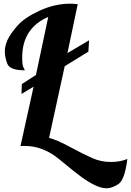

<svg xmlns="http://www.w3.org/2000/svg" viewBox="-20 -760 703 1030"><path d="M99.1 -451.2Q99.1 -410.2 106 -397.9Q112.8 -385.7 112.8 -382.8Q32.7 -382.8 19.3 -418Q5.9 -453.1 5.9 -483.4Q5.9 -513.7 20.3 -545.7Q34.7 -577.6 73 -621.6Q111.3 -665.5 192.6 -702.9Q273.9 -740.2 356.9 -740.2Q372.6 -740.2 397 -737.8L341.8 -475.1L458 -543.9L454.1 -482.9L327.1 -404.8L243.2 -20Q282.7 -11.2 355.7 28.3Q428.7 67.9 475.6 88.4Q522.5 108.9 573.7 108.9Q625 108.9 663.1 92.8Q649.4 205.6 614.7 227.8Q580.1 250 551.8 250Q523.4 250 488.8 233.2Q454.1 216.3 419.2 191.2Q384.3 166 297.9 94.5Q211.4 22.9 112.8 22.9H104.5Q96.2 22.9 89.8 23.9L160.2 -294.9L95.2 -255.9L97.2 -309.1L172.9 -357.9L238.8 -668.9Q172.4 -641.6 135.7 -587.2Q99.1 -532.7 99.1 -451.2Z"/></svg>

Font: Lobster-Regular
Style: Regular
Weight: 400
Designer: Pablo Impallari
Foundry: Pablo Impallari
Version: Version 1.007; ttfautohint (v1.1) -l 8 -r 50 -G 50 -x 14 -D 